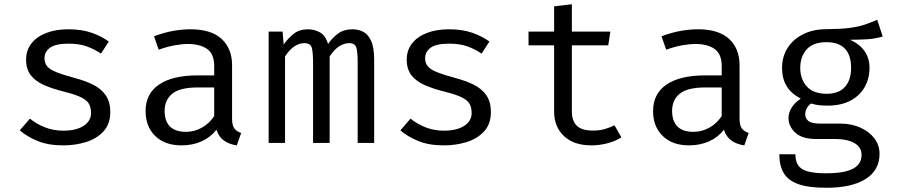

<svg xmlns="http://www.w3.org/2000/svg" viewBox="-20 -676 4240 908"><path d="M279.5 -58Q340 -58 375.2 -80.8Q410.5 -103.5 410.5 -141.5Q410.5 -165.5 401.8 -183Q393 -200.5 366 -214.5Q339 -228.5 283 -242.5Q228.5 -256 188.2 -273.8Q148 -291.5 125.8 -320Q103.5 -348.5 103.5 -394Q103.5 -438.5 128.8 -470.8Q154 -503 199 -520.2Q244 -537.5 303.5 -537.5Q367 -537.5 414.2 -520.8Q461.5 -504 494.5 -479.5L457.5 -422.5Q427.5 -443 391.5 -456.2Q355.5 -469.5 304.5 -469.5Q242.5 -469.5 216.5 -450.2Q190.5 -431 190.5 -400.5Q190.5 -377.5 203.2 -362.2Q216 -347 246.5 -334.8Q277 -322.5 330.5 -308Q382 -294.5 420.2 -275.5Q458.5 -256.5 480 -225.5Q501.5 -194.5 501.5 -145.5Q501.5 -89.5 469.5 -54.8Q437.5 -20 386.8 -4.2Q336 11.5 279.5 11.5Q208 11.5 157.8 -9.2Q107.5 -30 73.5 -59.5L121.5 -115Q152.5 -89.5 192.8 -73.8Q233 -58 279.5 -58Z M1077.5 -115Q1077.5 -83.5 1088 -69Q1098.5 -54.5 1120.5 -47.5L1100 11.5Q1066 7 1040.5 -10.2Q1015 -27.5 1003.5 -62.5Q975 -26 932.5 -7.2Q890 11.5 838.5 11.5Q759.5 11.5 714 -33Q668.5 -77.5 668.5 -151Q668.5 -232.5 732 -276Q795.5 -319.5 915.5 -319.5H993V-363.5Q993 -420.5 959.8 -444.2Q926.5 -468 867.5 -468Q841.5 -468 806.5 -461.8Q771.5 -455.5 730.5 -441L708.5 -504.5Q757 -522.5 799.5 -530Q842 -537.5 880.5 -537.5Q979 -537.5 1028.2 -491.8Q1077.5 -446 1077.5 -367.5ZM860 -52.5Q899 -52.5 934.5 -72.2Q970 -92 993 -127V-262.5H917Q830 -262.5 794.2 -232.5Q758.5 -202.5 758.5 -152Q758.5 -103 783.8 -77.8Q809 -52.5 860 -52.5Z M1647.5 -537.5Q1673 -537.5 1696.2 -526.5Q1719.5 -515.5 1734.5 -484Q1749.5 -452.5 1749.5 -392V0H1671.5V-378.5Q1671.5 -428 1665.5 -450Q1659.5 -472 1631 -472Q1607.5 -472 1584.2 -457.2Q1561 -442.5 1539 -409V0H1460.5V-378.5Q1460.5 -428 1454.5 -450Q1448.5 -472 1420 -472Q1395.5 -472 1372.8 -457.2Q1350 -442.5 1328 -409V0H1250.5V-526.5H1316.5L1321.5 -465.5Q1343 -496 1369.8 -516.8Q1396.5 -537.5 1436 -537.5Q1466 -537.5 1492.5 -523.2Q1519 -509 1531.5 -468Q1553 -499 1580 -518.2Q1607 -537.5 1647.5 -537.5Z M2079.5 -58Q2140 -58 2175.2 -80.8Q2210.5 -103.5 2210.5 -141.5Q2210.5 -165.5 2201.8 -183Q2193 -200.5 2166 -214.5Q2139 -228.5 2083 -242.5Q2028.5 -256 1988.2 -273.8Q1948 -291.5 1925.8 -320Q1903.5 -348.5 1903.5 -394Q1903.5 -438.5 1928.8 -470.8Q1954 -503 1999 -520.2Q2044 -537.5 2103.5 -537.5Q2167 -537.5 2214.2 -520.8Q2261.5 -504 2294.5 -479.5L2257.5 -422.5Q2227.5 -443 2191.5 -456.2Q2155.5 -469.5 2104.5 -469.5Q2042.5 -469.5 2016.5 -450.2Q1990.5 -431 1990.5 -400.5Q1990.5 -377.5 2003.2 -362.2Q2016 -347 2046.5 -334.8Q2077 -322.5 2130.5 -308Q2182 -294.5 2220.2 -275.5Q2258.5 -256.5 2280 -225.5Q2301.5 -194.5 2301.5 -145.5Q2301.5 -89.5 2269.5 -54.8Q2237.5 -20 2186.8 -4.2Q2136 11.5 2079.5 11.5Q2008 11.5 1957.8 -9.2Q1907.5 -30 1873.5 -59.5L1921.5 -115Q1952.5 -89.5 1992.8 -73.8Q2033 -58 2079.5 -58Z M2918.5 -26.5Q2891.5 -8.5 2853 1.5Q2814.5 11.5 2777.5 11.5Q2692.5 11.5 2646.5 -33Q2600.5 -77.5 2600.5 -147.5V-461.5H2479.5V-526.5H2600.5V-646L2684.5 -656V-526.5H2866.5L2856.5 -461.5H2684.5V-148.5Q2684.5 -104.5 2707.8 -81.5Q2731 -58.5 2785 -58.5Q2814.5 -58.5 2839.5 -65.5Q2864.5 -72.5 2886 -83.5Z M3477.5 -115Q3477.5 -83.5 3488 -69Q3498.5 -54.5 3520.5 -47.5L3500 11.5Q3466 7 3440.5 -10.2Q3415 -27.5 3403.5 -62.5Q3375 -26 3332.5 -7.2Q3290 11.5 3238.5 11.5Q3159.5 11.5 3114 -33Q3068.5 -77.5 3068.5 -151Q3068.5 -232.5 3132 -276Q3195.5 -319.5 3315.5 -319.5H3393V-363.5Q3393 -420.5 3359.8 -444.2Q3326.5 -468 3267.5 -468Q3241.5 -468 3206.5 -461.8Q3171.5 -455.5 3130.5 -441L3108.5 -504.5Q3157 -522.5 3199.5 -530Q3242 -537.5 3280.5 -537.5Q3379 -537.5 3428.2 -491.8Q3477.5 -446 3477.5 -367.5ZM3260 -52.5Q3299 -52.5 3334.5 -72.2Q3370 -92 3393 -127V-262.5H3317Q3230 -262.5 3194.2 -232.5Q3158.5 -202.5 3158.5 -152Q3158.5 -103 3183.8 -77.8Q3209 -52.5 3260 -52.5Z M4128.5 -582.5 4154.5 -503.5Q4121 -493 4083 -490.5Q4045 -488 4000.5 -488Q4046 -467 4069 -433.8Q4092 -400.5 4092 -355.5Q4092 -303.5 4068.5 -263Q4045 -222.5 4000.8 -199.5Q3956.5 -176.5 3894 -176.5Q3867.5 -176.5 3849.8 -179Q3832 -181.5 3815.5 -186.5Q3803.5 -178.5 3795.8 -164.5Q3788 -150.5 3788 -135.5Q3788 -116.5 3803 -104Q3818 -91.5 3858.5 -91.5H3953.5Q4006.5 -91.5 4048.8 -72.5Q4091 -53.5 4115.2 -21.5Q4139.5 10.5 4139.5 51.5Q4139.5 129 4073.8 170.5Q4008 212 3888 212Q3804 212 3755.5 194.8Q3707 177.5 3686.2 142.2Q3665.5 107 3665.5 53.5H3741.5Q3741.5 84 3753.5 104Q3765.5 124 3797 133.8Q3828.5 143.5 3887.5 143.5Q3945.5 143.5 3982.2 133.8Q4019 124 4036.8 104.8Q4054.5 85.5 4054.5 57Q4054.5 19.5 4020.5 0.5Q3986.5 -18.5 3935.5 -18.5H3841.5Q3773.5 -18.5 3741.2 -48.5Q3709 -78.5 3709 -117.5Q3709 -143 3723.8 -167Q3738.5 -191 3767 -209.5Q3721.5 -233.5 3700 -269Q3678.5 -304.5 3678.5 -355Q3678.5 -408.5 3705 -449.8Q3731.5 -491 3779 -514.5Q3826.5 -538 3888.5 -538Q3955 -538.5 3996.5 -543.8Q4038 -549 4067.8 -559Q4097.5 -569 4128.5 -582.5ZM3888.5 -476.5Q3825 -476.5 3794.8 -442.2Q3764.5 -408 3764.5 -355Q3764.5 -301.5 3795.5 -267Q3826.5 -232.5 3890.5 -232.5Q3946.5 -232.5 3975.8 -265Q4005 -297.5 4005 -355.5Q4005 -415 3975.8 -445.8Q3946.5 -476.5 3888.5 -476.5Z"/></svg>

Font: Fira Code Light
Style: Regular
Weight: 400
Monospace: yes
Version: Version 5.002